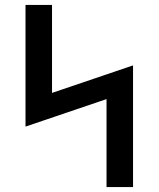

<svg xmlns="http://www.w3.org/2000/svg" viewBox="-20 -755 640 775"><path d="M410 0V-355L83 -244V-735H190V-380L517 -491V0Z"/></svg>

Font: Iosevka Aile Semibold
Style: Regular
Weight: 600
Designer: Belleve Invis
Foundry: Belleve Invis
Version: Version 31.1.0; ttfautohint (v1.8.4)